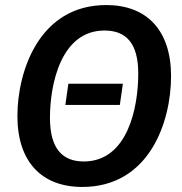

<svg xmlns="http://www.w3.org/2000/svg" viewBox="-20 -726 723 761"><path d="M401 -706C135 -706 49 -443 49 -266C49 -85 145 15 306 15C572 15 658 -243 658 -424C658 -606 562 -706 401 -706ZM394 -605C480 -605 528 -555 528 -434C528 -302 487 -86 312 -86C229 -86 178 -135 178 -259C178 -391 221 -605 394 -605ZM467 -394H251L239 -310H455Z"/></svg>

Font: Fira Sans Medium
Style: Italic
Weight: 500
Italic angle: -8°
Designer: bBox Type GmbH & Carrois Corporate GbR & Edenspiekermann AG
Foundry: bBox Type GmbH & Carrois Corporate GbR & Edenspiekermann AG
Version: Version 4.301;PS 004.301;hotconv 1.0.88;makeotf.lib2.5.64775